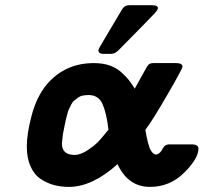

<svg xmlns="http://www.w3.org/2000/svg" viewBox="-20 -714 790 745"><path d="M84 -146Q84 -194.8 103 -266.8Q122.1 -338.9 162.1 -387.2Q232.9 -469.2 344.2 -469.2Q378.4 -469.2 404.8 -460.2Q431.2 -451.2 450.7 -433.6Q470.2 -416 480.2 -403.1Q490.2 -390.1 502.9 -370.1Q512.7 -388.2 527.8 -415Q549.8 -456.1 555.9 -462.6Q562 -469.2 575.2 -469.2H663.1Q688 -469.2 688 -455.1Q688 -447.3 629.4 -346.2Q570.8 -245.1 543.9 -210Q553.7 -154.8 562.3 -136Q570.8 -117.2 585 -113.8Q601.1 -116.7 610.1 -135.3Q619.1 -153.8 637.2 -153.8H723.1Q750 -153.8 750 -137.2Q750 -99.1 694.6 -43.9Q639.2 11.2 562 11.2Q477.1 11.2 436 -77.1Q338.9 10.7 248 11.2Q217.3 11.2 190.2 4.2Q163.1 -2.9 137.9 -19.5Q112.8 -36.1 98.4 -68.6Q84 -101.1 84 -146ZM220.2 -157.2Q220.2 -113.3 269 -112.8Q293 -112.8 321 -131.8Q349.1 -150.9 363 -166Q377 -181.2 400.9 -210.9Q393.1 -276.9 377.4 -311Q361.8 -345.2 324.2 -345.2Q311 -345.2 300.5 -343Q290 -340.8 282 -334.5Q273.9 -328.1 267.6 -323.5Q261.2 -318.8 255.6 -306.9Q250 -294.9 247.1 -289.6Q244.1 -284.2 240 -267.1Q235.8 -250 234.4 -244.4Q232.9 -238.8 229 -218.5Q225.1 -198.2 224.1 -192.9Q220.2 -161.1 220.2 -157.2ZM361.8 -519Q361.8 -524.9 394 -577.1Q426.3 -631.3 453.1 -676.8Q462.9 -693.8 481 -693.8H570.8Q592.8 -693.8 592.8 -682.1Q592.8 -676.3 580.3 -662.6Q567.9 -648.9 502.9 -583Q464.8 -544.9 440.9 -520Q425.8 -504.9 411.1 -504.9H382.8Q361.8 -504.9 361.8 -519Z"/></svg>

Font: CMU Sans Serif
Style: BoldOblique
Weight: 700
Italic angle: -12°
Version: Version 0.7.0